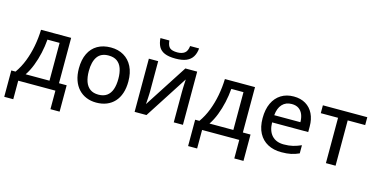

<svg xmlns="http://www.w3.org/2000/svg" viewBox="-87 -1225 3692 1876"><g transform="rotate(15 1758.5 -287.5)"><path d="M500.5 -538.1V-79.1H578.1V187.5H485.4V0H109.4V187.5H18.1V-79.1H61Q104.5 -140.1 133.3 -214.6Q162.1 -289.1 177.7 -371.3Q193.4 -453.6 195.8 -538.1ZM404.3 -461.4H281.2Q275.9 -393.1 260.5 -323.7Q245.1 -254.4 220.7 -191.4Q196.3 -128.4 163.1 -79.1H404.3Z M1150.9 -270Q1150.9 -203.6 1133.5 -151.6Q1116.2 -99.6 1083.3 -63.7Q1050.3 -27.8 1003.9 -9Q957.5 9.8 898.9 9.8Q844.2 9.8 798.6 -9Q752.9 -27.8 719.7 -63.7Q686.5 -99.6 668.5 -151.6Q650.4 -203.6 650.4 -270Q650.4 -358.4 680.7 -420.7Q710.9 -482.9 767.3 -515.4Q823.7 -547.9 901.9 -547.9Q976.1 -547.9 1032.2 -515.1Q1088.4 -482.4 1119.6 -420.4Q1150.9 -358.4 1150.9 -270ZM751 -270Q751 -208 766.8 -163.3Q782.7 -118.7 815.7 -94.7Q848.6 -70.8 900.9 -70.8Q952.1 -70.8 985.4 -94.7Q1018.6 -118.7 1034.2 -163.3Q1049.8 -208 1049.8 -270Q1049.8 -331.5 1034.2 -375.5Q1018.6 -419.4 985.6 -442.9Q952.6 -466.3 899.9 -466.3Q822.8 -466.3 786.9 -414.8Q751 -363.3 751 -270Z M1380.9 -538.1V-231.4Q1380.9 -220.2 1380.1 -202.4Q1379.4 -184.6 1378.2 -165Q1377 -145.5 1376 -128.4Q1375 -111.3 1374 -102.1L1655.8 -538.1H1775.4V0H1682.6V-300.8Q1682.6 -318.8 1683.3 -345.5Q1684.1 -372.1 1685.5 -397Q1687 -421.9 1687.5 -435.5L1406.7 0H1286.6V-538.1ZM1734.9 -761.7Q1730.5 -711.9 1709.2 -677Q1688 -642.1 1646 -624Q1604 -606 1536.6 -606Q1467.3 -606 1426.3 -623.5Q1385.3 -641.1 1366.2 -675.8Q1347.2 -710.4 1343.8 -761.7H1434.1Q1439.5 -707.5 1462.9 -688.5Q1486.3 -669.4 1538.6 -669.4Q1584.5 -669.4 1611.6 -689.7Q1638.7 -710 1644 -761.7Z M2360.4 -538.1V-79.1H2438V187.5H2345.2V0H1969.2V187.5H1877.9V-79.1H1920.9Q1964.4 -140.1 1993.2 -214.6Q2022 -289.1 2037.6 -371.3Q2053.2 -453.6 2055.7 -538.1ZM2264.2 -461.4H2141.1Q2135.7 -393.1 2120.4 -323.7Q2105 -254.4 2080.6 -191.4Q2056.2 -128.4 2022.9 -79.1H2264.2Z M2751.5 -547.9Q2821.8 -547.9 2872.1 -517.8Q2922.4 -487.8 2949.2 -433.1Q2976.1 -378.4 2976.1 -304.2V-248.5H2610.8Q2612.3 -162.1 2655.3 -116Q2698.2 -69.8 2775.9 -69.8Q2827.1 -69.8 2867.2 -79.6Q2907.2 -89.4 2950.2 -108.4V-25.9Q2909.7 -7.3 2868.9 1.2Q2828.1 9.8 2771.5 9.8Q2693.4 9.8 2634.5 -21.5Q2575.7 -52.7 2543 -114Q2510.3 -175.3 2510.3 -265.1Q2510.3 -354 2540 -417.2Q2569.8 -480.5 2624 -514.2Q2678.2 -547.9 2751.5 -547.9ZM2751 -471.7Q2691.4 -471.7 2655.3 -432.9Q2619.1 -394 2612.8 -321.8H2877.4Q2877 -366.2 2863.3 -399.9Q2849.6 -433.6 2822 -452.6Q2794.4 -471.7 2751 -471.7Z M3496.1 -458.5H3319.3V0H3221.7V-458.5H3046.9V-538.1H3496.1Z"/></g></svg>

Font: Open Sans Medium
Style: Regular
Weight: 500
Designer: Monotype Design Team
Foundry: Monotype Imaging Inc.
Version: Version 3.000